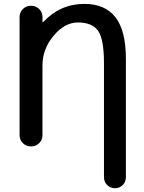

<svg xmlns="http://www.w3.org/2000/svg" viewBox="-20 -784 750 1000"><path d="M418.9 -763.7Q527.3 -763.7 581.5 -693.8Q635.7 -624 635.7 -476.6V138.7Q635.7 163.1 619.1 179.7Q602.5 196.3 578.6 196.3Q554.7 196.3 538.1 179.7Q521.5 163.1 521.5 138.7V-456.1Q521.5 -579.1 491.2 -623Q460.9 -667 385.7 -667Q317.4 -667 259.3 -598.1Q201.2 -529.3 201.2 -442.4V-79.1Q201.2 -55.7 184.1 -38.6Q167 -21.5 143.6 -21.5H139.6Q116.2 -21.5 99.1 -38.6Q82 -55.7 82 -79.1V-696.3Q82 -719.7 99.1 -736.8Q116.2 -753.9 139.6 -753.9H143.6Q167 -753.9 184.1 -736.8Q201.2 -719.7 201.2 -696.3V-671.9Q201.2 -669.9 203.1 -668.9Q205.1 -668 206.1 -669.9Q293.9 -763.7 418.9 -763.7Z"/></svg>

Font: Gen Jyuu Gothic P Medium
Style: Regular
Weight: 500
Designer: [Source Han Sans]
Ryoko NISHIZUKA  (kana & ideographs); Paul D. Hunt (Latin, Greek & Cyrillic); Wenlong ZHANG  (bopomofo
Version: Version 1.002.20150607